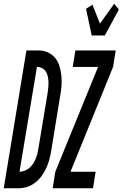

<svg xmlns="http://www.w3.org/2000/svg" viewBox="-64 -1004 654 1024"><path d="M425 -815 395 -957 429 -979 469 -878 545 -984 570 -953 495 -815ZM217 0 231 -88 459 -647H324L338 -735H553L539 -647L312 -88H446L432 0ZM-44 0 77 -735H147Q173 -734 195.5 -722.5Q218 -711 232.5 -692Q247 -673 254 -648.5Q261 -624 263.5 -598Q266 -572 264 -546Q262 -520 257 -493L209 -199Q205 -176 199 -153Q193 -130 182.5 -107.5Q172 -85 158 -65.5Q144 -46 123.5 -30Q103 -14 80 -7Q57 0 34 0ZM40 -88Q53 -88 67.5 -93.5Q82 -99 93 -108.5Q104 -118 112.5 -131Q121 -144 126.5 -157.5Q132 -171 135.5 -185Q139 -199 141 -213L190 -508Q192 -523 193.5 -538Q195 -553 194.5 -567.5Q194 -582 191 -596Q188 -610 181 -621.5Q174 -633 161.5 -640Q149 -647 134 -647H133Z"/></svg>

Font: Iosevka SS18 Semibold
Style: Italic
Weight: 600
Italic angle: -9°
Monospace: yes
Designer: Belleve Invis
Foundry: Belleve Invis
Version: Version 25.1.1; ttfautohint (v1.8.4)